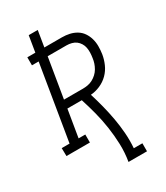

<svg xmlns="http://www.w3.org/2000/svg" viewBox="-259 -831 989 1142"><g transform="rotate(-30 235.0 -260.0)"><path d="M273 215Q283 155 281 96Q279 37 270.5 -20.5Q262 -78 247.5 -133.5Q233 -189 216 -242H117L86 -55H132V0H-29L-30 -55H24L109 -570H63V-625H118L136 -735H198L180 -625H300Q327 -625 352 -619.5Q377 -614 398.5 -601Q420 -588 434 -567.5Q448 -547 455 -522.5Q462 -498 462 -471.5Q462 -445 458 -418Q453 -386 439 -354Q425 -322 400.5 -297.5Q376 -273 343.5 -259Q311 -245 279 -243Q294 -195 306.5 -146Q319 -97 328 -47Q337 3 341 55Q345 107 341 160H400V215ZM126 -298H256Q272 -298 289.5 -301Q307 -304 323 -312.5Q339 -321 352.5 -333.5Q366 -346 375 -361.5Q384 -377 389.5 -393.5Q395 -410 397 -427Q400 -445 400.5 -462.5Q401 -480 398 -496.5Q395 -513 386 -527.5Q377 -542 364.5 -551.5Q352 -561 335 -565.5Q318 -570 300 -570H171Z"/></g></svg>

Font: Iosevka Curly Slab Light
Style: Italic
Weight: 300
Italic angle: -9°
Monospace: yes
Designer: Belleve Invis
Foundry: Belleve Invis
Version: Version 22.1.2; ttfautohint (v1.8.4)